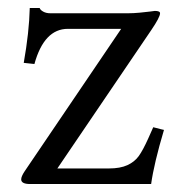

<svg xmlns="http://www.w3.org/2000/svg" viewBox="-20 -462 452 482"><path d="M106.4 -428.7H301.8Q314.9 -428.7 330.8 -430.2Q346.7 -431.6 357.4 -433.1Q368.2 -434.6 368.7 -434.6Q381.8 -434.6 381.8 -428.7Q381.8 -418.9 359.9 -386.7L124 -39.1H253.4Q281.7 -39.1 299.8 -47.4Q317.9 -55.7 328.4 -70.3Q338.9 -85 352.1 -114.3L364.7 -142.6L391.6 -135.7Q366.7 -52.2 359.4 0H55.7Q33.2 0 33.2 -11.7Q33.2 -19 42 -32.2L284.2 -389.6H150.4Q90.8 -389.6 66.4 -301.3L39.6 -304.2Q53.2 -380.9 54.7 -441.9H79.6Q81.1 -437 88.4 -432.9Q95.7 -428.7 106.4 -428.7Z"/></svg>

Font: Libertinage
Style: l
Weight: 400
Designer: OSP
Foundry: OSP
Version: Version 1.0; 2008; OFL relea